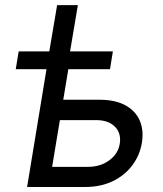

<svg xmlns="http://www.w3.org/2000/svg" viewBox="-20 -748 652 768"><path d="M43 -471.2 54.7 -542.5H431.6L419.9 -471.2ZM177.2 -542.5 208.5 -727.5H291.5L260.3 -542.5ZM220.2 -349.1H377Q440.9 -349.1 481.7 -326.7Q522.5 -304.2 539.1 -265.4Q555.7 -226.6 547.4 -176.3Q539.1 -126.5 509 -86.4Q479 -46.4 430.9 -23.2Q382.8 0 319.8 0H88.4L177.7 -542.5H265.1L188.5 -80.6H331.5Q381.8 -80.6 417.2 -106.7Q452.6 -132.8 459 -172.9Q465.8 -214.8 439.7 -241.2Q413.6 -267.6 364.3 -267.6H206.1Z"/></svg>

Font: Inter 16pt
Style: Italic
Weight: 400
Italic angle: -9.3988°
Version: Version 4.001;git-66647c0bb